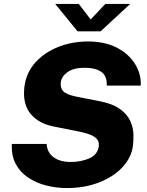

<svg xmlns="http://www.w3.org/2000/svg" viewBox="-20 -942 745 972"><path d="M319 10Q264.5 10 213 -3.2Q161.5 -16.5 121.2 -43.8Q81 -71 59 -113.2Q37 -155.5 40 -213.5H216Q219 -169.5 251.5 -145.8Q284 -122 337.5 -122Q389.5 -122 431.5 -140Q473.5 -158 480 -200.5Q483.5 -225 469 -239.8Q454.5 -254.5 428.2 -263.2Q402 -272 370.5 -278L257 -300.5Q176 -315 134.2 -366.5Q92.5 -418 104 -506Q114 -576.5 160.2 -627Q206.5 -677.5 276 -704.8Q345.5 -732 425.5 -732Q512 -732 572.5 -700.2Q633 -668.5 664.2 -617.2Q695.5 -566 692.5 -508.5H520.5Q522.5 -558 492.5 -578.5Q462.5 -599 409.5 -599Q352.5 -599 322.2 -577.2Q292 -555.5 288 -526.5Q284 -498 299.5 -480.8Q315 -463.5 365.5 -453L478 -431Q548 -418 586 -391Q624 -364 639.2 -330.2Q654.5 -296.5 655.5 -262.2Q656.5 -228 652.5 -200.5Q643.5 -141 597.8 -93.2Q552 -45.5 479.8 -17.8Q407.5 10 319 10ZM372.5 -783.5 259.5 -922H379L439 -843.5L513 -922H639L489.5 -783.5Z"/></svg>

Font: Public Sans ExtraBold
Style: Italic
Weight: 800
Italic angle: -8°
Designer: The Public Sans project authors (U.S. Web Design System). Libre Franklin designed by Pablo Impallari and Rodrigo Fuenzal
Version: Version 1.007; ttfautohint (v1.8.1) -l 8 -r 50 -G 200 -x 14 